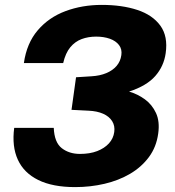

<svg xmlns="http://www.w3.org/2000/svg" viewBox="-20 -753 716 784"><path d="M287 11Q195 11 136.2 -18Q77.5 -47 52.8 -101Q28 -155 38 -231H199.5Q202 -171.5 232.2 -148Q262.5 -124.5 306.5 -124.5Q347 -124.5 376.8 -136Q406.5 -147.5 424.8 -167.5Q443 -187.5 446.5 -214Q450 -239 438 -258.2Q426 -277.5 401.2 -288.5Q376.5 -299.5 341.5 -301L272 -304.5L290.5 -437.5L353.5 -441.5Q388 -443.5 414.2 -454.5Q440.5 -465.5 456.2 -484Q472 -502.5 475.5 -528Q479 -552 466 -569Q453 -586 428.5 -594.8Q404 -603.5 372.5 -603.5Q340.5 -603.5 313.5 -593.5Q286.5 -583.5 267 -560Q247.5 -536.5 238 -495.5H77.5Q89 -576.5 134 -629.2Q179 -682 247.2 -707.5Q315.5 -733 395.5 -733Q478 -733 540.5 -712.5Q603 -692 634.8 -648.2Q666.5 -604.5 656.5 -535.5Q649 -482.5 614 -442.5Q579 -402.5 507 -379Q542 -369 571.5 -347.5Q601 -326 617 -291.5Q633 -257 626 -207.5Q618.5 -152.5 588 -111.5Q557.5 -70.5 511 -43.2Q464.5 -16 406.8 -2.5Q349 11 287 11Z"/></svg>

Font: Public Sans Thin ExtraBold
Style: Italic
Weight: 800
Italic angle: -8°
Version: Version 2.001